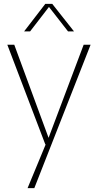

<svg xmlns="http://www.w3.org/2000/svg" viewBox="-20 -752 508 996"><path d="M18 -520H54L232 -37L414 -520H450L158 224H123L217 -3H215ZM105 -589 215 -732H251L364 -589H333L234 -716L136 -589Z"/></svg>

Font: Murecho ExtraLight
Style: Regular
Weight: 200
Designer: Neil Summerour
Foundry: Positype
Version: Version 1.010; ttfautohint (v1.8.3)